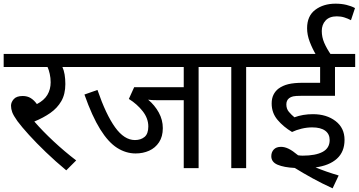

<svg xmlns="http://www.w3.org/2000/svg" viewBox="-20 -916 1955 1046"><path d="M395 -42 341 12Q282 -37 230 -87Q178 -137 138 -181Q98 -225 75 -256Q53 -287 46.5 -305Q40 -323 40 -340Q40 -359 55 -376Q70 -393 104 -393Q129 -393 147.5 -381.5Q166 -370 181 -349Q220 -369 238 -399Q256 -429 256 -468Q256 -491 251 -513.5Q246 -536 239 -551H0V-622H424V-551H320Q336 -516 336 -458Q336 -403 314 -365Q292 -327 254 -300.5Q216 -274 167 -254Q212 -202 271.5 -146.5Q331 -91 395 -42Z M1062 -551V0H981V-370H844Q803 -370 787 -373Q823 -343 845 -303Q867 -263 867 -218Q867 -172 846.5 -141Q826 -110 792.5 -95Q759 -80 719 -80Q666 -80 618 -110.5Q570 -141 526 -211.5Q482 -282 440 -401L511 -426Q557 -292 607 -222.5Q657 -153 715 -153Q747 -153 767.5 -170Q788 -187 788 -227Q788 -271 757.5 -310Q727 -349 682 -377L711 -441H981V-551H409V-622H1166V-551Z M1321 -551V0H1240V-551H1151V-622H1424V-551Z M1681 -222Q1652 -222 1623 -215Q1594 -208 1571 -197Q1524 -225 1492 -263Q1460 -301 1460 -352Q1460 -380 1470 -400Q1480 -420 1497 -433Q1520 -450 1551 -457.5Q1582 -465 1631 -465H1724V-551H1410V-622H1915V-551H1805V-394H1621Q1590 -394 1577 -391Q1564 -388 1555 -381Q1540 -369 1540 -347Q1540 -323 1554 -306.5Q1568 -290 1584 -277Q1630 -294 1685 -294Q1759 -294 1808 -256.5Q1857 -219 1857 -154Q1857 -89 1815.5 -51.5Q1774 -14 1699 -4Q1728 8 1759.5 19Q1791 30 1825 40L1792 110Q1735 84 1683 55.5Q1631 27 1586 -1Q1527 -4 1492.5 -18.5Q1458 -33 1458 -65Q1458 -87 1471.5 -101.5Q1485 -116 1511 -116Q1531 -116 1552.5 -105.5Q1574 -95 1604 -70Q1618 -68 1629 -68Q1699 -68 1737.5 -88.5Q1776 -109 1776 -153Q1776 -186 1751.5 -204Q1727 -222 1681 -222ZM1703 -615Q1682 -650 1667.5 -688Q1653 -726 1653 -762Q1653 -829 1697.5 -862.5Q1742 -896 1808 -896Q1840 -896 1867 -889.5Q1894 -883 1914 -872L1892 -806Q1875 -815 1856 -821Q1837 -827 1815 -827Q1775 -827 1754 -804.5Q1733 -782 1733 -747Q1733 -714 1746.5 -682.5Q1760 -651 1785 -615Z"/></svg>

Font: Noto Sans Historical
Style: Regular
Weight: 400
Designer: Monotype Design Team
Foundry: Monotype Imaging Inc.
Version: Version 2.013; ttfautohint (v1.8.4.7-5d5b)